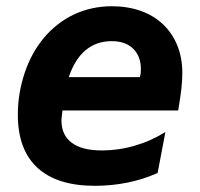

<svg xmlns="http://www.w3.org/2000/svg" viewBox="-20 -581 642 615"><path d="M284.7 14.2C319.3 14.2 354.5 10.7 388.2 3.9C421.9 -2.9 454.1 -13.2 484.9 -26.9L509.8 -158.2C479.5 -139.2 446.8 -124.5 411.6 -114.3C376.5 -104 340.8 -99.1 307.1 -99.1C263.2 -99.1 231.4 -107.4 209.5 -124C189.5 -139.2 176.8 -161.1 176.8 -196.8L178.2 -211.4C178.7 -216.3 179.2 -221.7 180.2 -227.1H550.8C555.2 -253.4 559.6 -283.7 561 -296.4C563 -313.5 564 -335 564 -348.1C564 -414.1 540.5 -466.3 502.9 -502.4C462.9 -541 404.8 -561 338.9 -561C294.9 -561 254.4 -552.2 216.8 -534.7C180.7 -517.6 147 -491.7 119.1 -458C93.3 -426.3 73.2 -390.1 58.6 -346.2C44.4 -303.2 37.1 -258.3 37.1 -213.9C37.1 -140.6 57.1 -83 100.1 -43.5C142.1 -4.9 203.1 14.2 284.7 14.2ZM200.2 -334C213.4 -372.6 231.4 -401.4 254.4 -420.4C277.3 -439.5 305.2 -449.2 337.9 -449.2C366.7 -449.2 389.6 -441.4 406.2 -425.3C422.9 -409.2 431.2 -387.7 431.2 -359.9C431.2 -356 431.2 -352.1 430.7 -347.7C430.2 -343.3 429.2 -338.4 427.7 -334Z"/></svg>

Font: Hack
Style: Bold Oblique
Weight: 700
Italic angle: -12°
Monospace: yes
Designer: Christopher Simpkins
Foundry: Christopher Simpkins
Version: Version 2.010